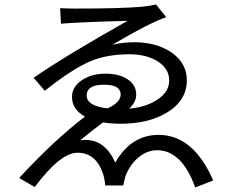

<svg xmlns="http://www.w3.org/2000/svg" viewBox="-20 -789 1040 850"><path d="M363.8 -366.2Q363.8 -319.8 456.1 -309.1Q514.2 -335.9 514.2 -370.1Q514.2 -414.1 440.9 -414.1Q363.8 -414.1 363.8 -366.2ZM715.8 -712.9Q644 -689 477.1 -590.8Q523.9 -602.1 577.1 -602.1Q674.8 -601.1 740.2 -556.2Q807.1 -508.8 807.1 -434.1Q807.1 -342.8 717.8 -290Q637.2 -241.2 514.2 -241.2Q472.2 -241.2 436 -247.1Q395 -216.8 335 -168Q440.9 -182.1 490.2 -68.8Q560.1 -191.9 682.1 -191.9Q835.9 -191.9 923.8 9.8L844.2 41Q785.2 -124 674.8 -124Q631.8 -124 592.8 -91.8Q555.2 -60.1 535.2 -8.8Q532.2 1 525.9 32.2H445.8Q443.8 6.8 439 -9.8Q409.2 -112.8 323.2 -112.8Q247.1 -112.8 133.8 39.1L64.9 -1Q216.8 -166 356 -272.9Q298.8 -304.2 298.8 -359.9Q298.8 -405.8 345.2 -436Q388.2 -462.9 445.8 -462.9Q507.8 -462.9 544.9 -438Q583 -413.1 583 -370.1Q583 -336.9 551.8 -308.1Q627.9 -314.9 676.8 -348.1Q729 -381.8 729 -433.1Q729 -485.8 676.8 -518.1Q627 -548.8 553.2 -548.8Q451.2 -548.8 376 -516.1Q297.9 -481.9 178.2 -387.2L128.9 -444.8Q277.8 -546.9 544.9 -696.8Q328.1 -690.9 250 -684.1L246.1 -752.9Q279.8 -751 314 -751Q508.8 -751 605 -758.8Q641.1 -762.2 670.9 -769Z"/></svg>

Font: Black Ops One [rus by aLiNcE]
Style: Regular
Weight: 400
Designer: James Grieshaber
Foundry: James Grieshaber
Version: Version 1.002;May 25, 2024;FontCreator 13.0.0.2680 64-bit